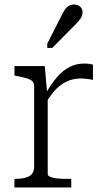

<svg xmlns="http://www.w3.org/2000/svg" viewBox="-20 -829 465 849"><path d="M391 -543V-476Q383 -478 373.5 -479Q364 -480 355 -481Q346 -482 338 -482Q312 -482 290 -474.5Q268 -467 249.5 -453.5Q231 -440 214 -419Q197 -398 180 -371L179 -410Q205 -456 231 -486.5Q257 -517 287 -532.5Q317 -548 352 -548Q364 -548 375.5 -546.5Q387 -545 391 -543ZM44 0V-38H47Q86 -38 108.5 -49.5Q131 -61 131 -94V-448Q131 -463 122.5 -470.5Q114 -478 97 -483Q80 -488 54 -493L44 -495V-537H178L189 -411L191 -413V-60Q191 -51 204.5 -46Q218 -41 237.5 -39.5Q257 -38 275 -38H295V0ZM249 -754Q257 -771 265 -783.5Q273 -796 283.5 -802.5Q294 -809 307 -809Q325 -809 335 -799Q345 -789 345 -775Q345 -765 340.5 -755Q336 -745 327.5 -735.5Q319 -726 309 -716L211 -617H189V-636Z"/></svg>

Font: Roboto Serif 20pt ExtraLight
Style: Regular
Weight: 250
Version: Version 1.008